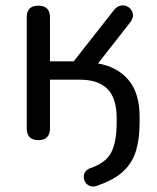

<svg xmlns="http://www.w3.org/2000/svg" viewBox="-20 -512 583 711"><path d="M347 173Q328 182 314 177Q300 172 294 159.5Q288 147 291.5 133.5Q295 120 311 112Q372 92 392 52.5Q412 13 412 -57V-75Q412 -149 377.5 -183Q343 -217 275 -217H165V-37Q165 7 122 7Q79 7 79 -37V-448Q79 -491 122 -491Q165 -491 165 -448V-285H253L400 -472Q412 -489 428 -491.5Q444 -494 456.5 -485Q469 -476 472 -461Q475 -446 462 -429L343 -277Q416 -264 456.5 -215Q497 -166 497 -80V-59Q497 1 484 45Q471 89 438.5 120.5Q406 152 347 173Z"/></svg>

Font: Chiron GoRound TC N
Style: Regular
Weight: 350
Designer: Ryoko NISHIZUKA 西塚涼子 (kana, bopomofo & ideographs); Paul D. Hunt (Latin, Greek & Cyrillic); Sandoll Communications 산돌커뮤니
Foundry: Adobe
Version: Version 1.000;hotconv 1.1.1;makeotfexe 2.6.0